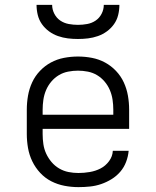

<svg xmlns="http://www.w3.org/2000/svg" viewBox="-20 -760 640 788"><path d="M302 8Q273 8 244.5 2.5Q216 -3 190.5 -16Q165 -29 145 -50.5Q125 -72 112.5 -98Q100 -124 95 -152.5Q90 -181 90 -210V-310Q90 -339 95 -367.5Q100 -396 112 -422Q124 -448 144 -469Q164 -490 189 -503.5Q214 -517 242.5 -522.5Q271 -528 300 -528Q329 -528 357.5 -522.5Q386 -517 411 -503.5Q436 -490 456 -469Q476 -448 488 -422Q500 -396 505 -367.5Q510 -339 510 -310V-231H155V-210Q155 -189 158 -168.5Q161 -148 169.5 -129.5Q178 -111 191.5 -95Q205 -79 223 -68.5Q241 -58 261 -54Q281 -50 302 -50Q325 -50 348.5 -54Q372 -58 392.5 -68.5Q413 -79 427.5 -98.5Q442 -118 443 -141H508Q506 -118 497.5 -95.5Q489 -73 473.5 -55Q458 -37 437.5 -24.5Q417 -12 395 -4.5Q373 3 349.5 5.5Q326 8 302 8ZM155 -289H445V-310Q445 -330 442 -350.5Q439 -371 431 -390Q423 -409 409.5 -425Q396 -441 378.5 -451.5Q361 -462 340.5 -466Q320 -470 300 -470Q280 -470 259.5 -466Q239 -462 221.5 -451.5Q204 -441 190.5 -425Q177 -409 169 -390Q161 -371 158 -350.5Q155 -330 155 -310ZM300 -600Q279 -600 258.5 -602.5Q238 -605 218 -612Q198 -619 181 -631.5Q164 -644 152 -661Q140 -678 135 -698.5Q130 -719 130 -740H194Q194 -721 203 -703.5Q212 -686 227.5 -675.5Q243 -665 262 -661.5Q281 -658 300 -658Q319 -658 338 -661.5Q357 -665 372.5 -675.5Q388 -686 397 -703.5Q406 -721 406 -740H470Q470 -719 465 -698.5Q460 -678 448 -661Q436 -644 419 -631.5Q402 -619 382 -612Q362 -605 341.5 -602.5Q321 -600 300 -600Z"/></svg>

Font: Iosevka Etoile Light
Style: Regular
Weight: 300
Designer: Belleve Invis
Foundry: Belleve Invis
Version: Version 25.0.1; ttfautohint (v1.8.4)